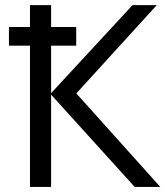

<svg xmlns="http://www.w3.org/2000/svg" viewBox="-20 -734 650 754"><path d="M15.1 -554.7V-627.9H97.7V-713.9H180.7V-627.9H279.3V-554.7H180.7V-368.2L500.5 -713.9H595.7L279.8 -367.2L609.4 0H508.8L180.7 -362.3V0H97.7V-554.7Z"/></svg>

Font: Open Sans
Style: Regular
Weight: 400
Designer: Monotype Design Team
Foundry: Monotype Imaging Inc.
Version: Version 3.000; ttfautohint (v1.8.4)